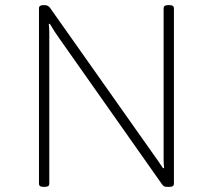

<svg xmlns="http://www.w3.org/2000/svg" viewBox="-20 -722 825 744"><path d="M147 2Q131 2 131 -10V-690Q131 -702 147 -702H154Q167 -702 175 -690L571 -129Q580 -116 590.5 -101.5Q601 -87 612 -70L616 -71Q614 -88 614 -102.5Q614 -117 614 -138V-690Q614 -702 630 -702H638Q654 -702 654 -690V-10Q654 2 638 2H628Q620 2 616 0Q612 -2 607 -9L212 -570Q193 -596 173 -630L169 -629Q171 -612 171 -597.5Q171 -583 171 -561V-10Q171 2 155 2Z"/></svg>

Font: Asap Semi Expanded Thin
Style: Regular
Weight: 100
Width: 6
Designer: Pablo Cosgaya
Foundry: Omnibus-Type
Version: Version 3.001; ttfautohint (v1.8.4.7-5d5b)